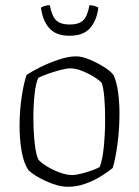

<svg xmlns="http://www.w3.org/2000/svg" viewBox="-20 -716 533 736"><path d="M240 0Q213 0 181.5 -11.5Q150 -23 124.5 -38Q99 -53 88 -65Q70 -93 62.5 -138.5Q55 -184 55 -233Q55 -290 63 -344Q71 -398 82 -429Q103 -443 136.5 -459.5Q170 -476 206.5 -488Q243 -500 272 -500Q294 -500 324 -487.5Q354 -475 380.5 -458Q407 -441 416 -427Q428 -399 433 -360.5Q438 -322 438 -280Q438 -222 430.5 -165Q423 -108 412 -72Q394 -57 366.5 -40Q339 -23 306.5 -11.5Q274 0 240 0ZM257 -45Q270 -45 292 -50.5Q314 -56 334.5 -63.5Q355 -71 362 -76Q373 -102 378 -153.5Q383 -205 383 -258Q383 -302 380 -340Q377 -378 370 -398Q363 -407 341.5 -420.5Q320 -434 295 -444Q270 -454 250 -454Q235 -454 210.5 -447.5Q186 -441 162.5 -432.5Q139 -424 127 -418Q117 -397 112.5 -354.5Q108 -312 108 -265Q108 -213 113 -167Q118 -121 128 -103Q138 -92 160.5 -78Q183 -64 209.5 -54.5Q236 -45 257 -45ZM247 -579Q194 -579 168.5 -608.5Q143 -638 137 -687Q142 -690 151 -693Q160 -696 171 -696Q179 -653 196 -637.5Q213 -622 247 -622Q282 -622 298.5 -637.5Q315 -653 323 -696Q334 -696 343 -693Q352 -690 357 -687Q351 -638 325.5 -608.5Q300 -579 247 -579Z"/></svg>

Font: Texturina 72pt Thin
Style: Regular
Weight: 100
Designer: Guillermo Torres Carreño
Foundry: Omnibus-Type
Version: Version 1.002; ttfautohint (v1.8.3)